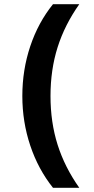

<svg xmlns="http://www.w3.org/2000/svg" viewBox="-20 -790 450 920"><path d="M234 110Q163 21 125 -92.5Q87 -206 87 -330Q87 -455 125 -568.5Q163 -682 234 -770H360Q290 -671 256 -563.5Q222 -456 222 -330Q222 -204 256 -96.5Q290 11 360 110Z"/></svg>

Font: M PLUS 1 Thin
Style: Bold
Weight: 700
Version: Version 1.001